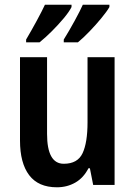

<svg xmlns="http://www.w3.org/2000/svg" viewBox="-20 -786 574 816"><path d="M467 -543V0H376L362 -71H356Q335 -30 300 -10Q265 10 222 10Q143 10 104 -41.5Q65 -93 65 -189V-543H180V-217Q180 -90 251 -90Q310 -90 331 -135Q352 -180 352 -266V-543ZM445 -756Q434 -737 410.5 -708.5Q387 -680 360 -652Q333 -624 311 -606H251V-618Q274 -655 297.5 -698Q321 -741 332 -766H445ZM284 -756Q274 -736 251 -708.5Q228 -681 200.5 -653.5Q173 -626 148 -606H91V-618Q114 -657 136.5 -698.5Q159 -740 171 -766H284Z"/></svg>

Font: Noto Sans Sinhala Condensed SemiBold
Style: Regular
Weight: 600
Width: 3
Designer: Jelle Bosma - Monotype Design Team
Foundry: Monotype Imaging Inc.
Version: Version 2.006; ttfautohint (v1.8.4.7-5d5b)